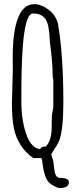

<svg xmlns="http://www.w3.org/2000/svg" viewBox="-20 -790 366 944"><path d="M38.6 -282.2C38.6 -235.8 41.5 -196.8 47.4 -163.6C59.6 -100.6 91.3 -49.8 143.6 -12.7H184.1C186.5 -5.9 187 1.5 190.9 25.9C198.7 76.7 210.9 107.9 240.7 121.6C240.7 121.6 243.2 122.6 251.5 127.4C260.7 132.3 268.1 134.8 272 134.8C303.2 134.8 318.8 125 318.8 106.4C318.8 91.8 304.2 84.5 274.9 84.5C268.1 84.5 262.2 82 257.8 76.2C248.5 64.5 247.6 47.4 245.1 26.9C245.1 25.4 244.6 23.9 244.6 22.5C243.2 9.8 242.2 1.5 240.7 -3.4L238.3 -10.3C235.8 -16.6 232.9 -26.4 231.9 -32.2C252.9 -64 268.6 -89.4 272.5 -102.1C285.6 -139.6 291.5 -202.6 291.5 -292.5C291.5 -443.8 282.2 -573.2 265.1 -672.9C260.3 -696.3 245.1 -720.7 222.2 -739.7C198.7 -758.3 172.9 -769.5 148.4 -769.5C78.1 -769.5 42.5 -681.2 42.5 -504.4C42.5 -484.9 43 -464.4 43 -445.3ZM85 -331.1C85 -593.3 103.5 -723.6 141.6 -723.6C160.2 -723.6 175.3 -720.2 184.6 -713.9C194.8 -707.5 202.6 -701.2 207.5 -689C210.4 -683.6 212.9 -677.2 214.4 -671.9V-672.4C217.3 -664.6 219.7 -647 221.2 -634.8C221.2 -633.8 221.7 -632.8 221.7 -632.3C221.7 -631.3 222.2 -629.4 222.2 -627.9L223.6 -607.9L225.1 -589.8C225.6 -586.9 225.6 -584 225.6 -581.5C226.6 -574.7 228.5 -559.6 231 -537.1C233.4 -514.2 235.4 -495.1 236.3 -480C237.8 -464.8 238.3 -449.7 238.3 -434.1C238.3 -418 239.7 -405.3 242.2 -397.9V-268.1C242.2 -263.2 241.2 -255.4 238.8 -244.6C236.8 -233.9 235.4 -225.6 234.9 -218.8C234.4 -212.9 234.4 -202.1 234.4 -188.5C234.4 -174.8 234.4 -163.6 233.9 -153.8C232.4 -114.7 222.7 -85.9 205.1 -69.8C203.6 -69.8 201.7 -69.3 196.8 -68.8C188 -68.4 181.6 -65.4 178.2 -58.1C177.7 -57.6 177.2 -57.1 176.8 -57.1C149.4 -59.1 126.5 -85.4 113.8 -117.7C94.7 -166 85 -223.6 85 -290.5Z"/></svg>

Font: Amatic Mod Bold ONEptTWO
Style: Bold
Weight: 700
Designer: David Occhino Design
Foundry: David Occhino Design
Version: Version 1.2